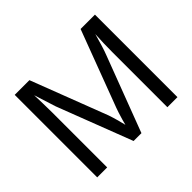

<svg xmlns="http://www.w3.org/2000/svg" viewBox="-150 -910 1132 1132"><g transform="rotate(-45 416.5 -344.0)"><path d="M165 -459V0H82V-688H204.6L387.7 -210.9Q397.5 -182.1 406.5 -149.2Q415.5 -116.2 418.5 -101.6Q421.4 -114.7 428.2 -137.9Q435.1 -161.1 441.9 -182.6Q448.7 -204.1 451.7 -210.9L631.3 -688H751V0H667V-459Q667 -535.2 671.4 -605.5Q659.2 -562 648.7 -527.6Q638.2 -493.2 628.4 -468.8L450.7 0H385.3L205.1 -468.8L161.6 -605.5Q162.6 -568.8 163.8 -532.2Q165 -495.6 165 -459Z"/></g></svg>

Font: Arimo Nerd Font
Style: Regular
Weight: 400
Designer: Steve Matteson
Foundry: Monotype Imaging Inc.
Version: Version 1.33;Nerd Fonts 3.2.1